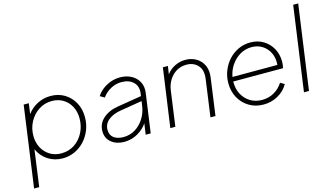

<svg xmlns="http://www.w3.org/2000/svg" viewBox="-103 -1111 2875 1664"><g transform="rotate(-15 1334.5 -278.5)"><path d="M24 200 125 -526H171L158 -432Q194 -481 249 -509.5Q304 -538 368 -538Q439 -538 493.5 -504.5Q548 -471 579 -414Q610 -357 610 -284Q610 -223 588.5 -169Q567 -115 529 -74.5Q491 -34 441 -11Q391 12 333 12Q260 12 202 -25.5Q144 -63 115 -128L70 200ZM332 -33Q400 -33 451.5 -67.5Q503 -102 532.5 -159.5Q562 -217 562 -286Q562 -348 536.5 -394.5Q511 -441 467.5 -467Q424 -493 368 -493Q302 -493 249.5 -458.5Q197 -424 166.5 -367Q136 -310 136 -242Q136 -181 161.5 -134Q187 -87 231 -60Q275 -33 332 -33Z M884 12Q816 12 770 -25Q724 -62 724 -126Q724 -194 776 -240Q828 -286 912 -299L1126 -334L1129 -356Q1138 -421 1099 -458Q1060 -495 993 -495Q941 -495 895 -469.5Q849 -444 820 -403L781 -426Q799 -456 831 -481.5Q863 -507 904.5 -522.5Q946 -538 992 -538Q1048 -538 1092 -514.5Q1136 -491 1158.5 -448.5Q1181 -406 1173 -350L1124 0H1079L1093 -99Q1064 -54 1008.5 -21Q953 12 884 12ZM770 -126Q770 -78 803 -54Q836 -30 888 -30Q949 -30 996.5 -60Q1044 -90 1075 -140Q1106 -190 1114 -250L1120 -291L925 -259Q855 -248 812.5 -213.5Q770 -179 770 -126Z M1300 0 1374 -526H1419L1408 -453Q1436 -492 1481 -515Q1526 -538 1578 -538Q1632 -538 1674.5 -513Q1717 -488 1738.5 -442Q1760 -396 1751 -333L1705 0H1660L1706 -332Q1717 -411 1678.5 -453Q1640 -495 1576 -495Q1525 -495 1485.5 -471Q1446 -447 1421 -407Q1396 -367 1389 -318L1345 0Z M2135 12Q2063 12 2006.5 -22Q1950 -56 1918 -114Q1886 -172 1886 -245Q1886 -304 1907 -357Q1928 -410 1965 -450.5Q2002 -491 2052 -514.5Q2102 -538 2160 -538Q2226 -538 2276.5 -507.5Q2327 -477 2356 -425Q2385 -373 2385 -306Q2385 -292 2383 -277Q2381 -262 2378 -249H1931Q1931 -246 1931 -242Q1931 -181 1957 -133Q1983 -85 2028.5 -57.5Q2074 -30 2134 -30Q2192 -30 2240.5 -57.5Q2289 -85 2320 -134L2357 -112Q2324 -54 2264.5 -21Q2205 12 2135 12ZM2161 -496Q2104 -496 2056.5 -468Q2009 -440 1977 -393Q1945 -346 1935 -289H2338Q2343 -349 2321 -395.5Q2299 -442 2257.5 -469Q2216 -496 2161 -496Z M2499 0 2605 -757H2650L2544 0Z"/></g></svg>

Font: Plus Jakarta Sans ExtraLight
Style: Italic
Weight: 200
Italic angle: -8°
Designer: Gumpita Rahayu
Foundry: Tokotype
Version: Version 2.071; ttfautohint (v1.8.4.7-5d5b);gftools[0.9.29]